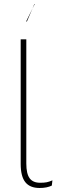

<svg xmlns="http://www.w3.org/2000/svg" viewBox="-20 -926 290 956"><path d="M111 -112Q111 -61 127.5 -38.5Q144 -16 180 -16Q200 -16 212.5 -18.5Q225 -21 241 -28L238 -2Q214 10 177 10Q129 10 106 -19Q83 -48 83 -110V-730H111ZM153 -906 142 -884 151 -906ZM142 -884 114 -819H110Z"/></svg>

Font: Work Sans ExtraLight
Style: Regular
Weight: 280
Designer: Wei Huang
Foundry: Wei Huang
Version: Version 1.500